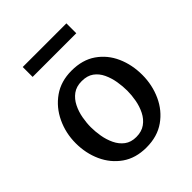

<svg xmlns="http://www.w3.org/2000/svg" viewBox="-198 -804 933 933"><g transform="rotate(-45 268.5 -338.0)"><path d="M265 13Q191 13 140 -23Q89 -59 62.5 -117.5Q36 -176 36 -245Q36 -314 64.5 -374.5Q93 -435 145.5 -472Q198 -509 271 -509Q346 -509 397 -473.5Q448 -438 474 -379.5Q500 -321 500 -251Q500 -182 472.5 -121.5Q445 -61 392.5 -24Q340 13 265 13ZM266 -58Q303 -58 328 -76Q353 -94 367.5 -123Q382 -152 388 -185Q394 -218 394 -248Q394 -279 388.5 -312Q383 -345 369.5 -374Q356 -403 332 -420.5Q308 -438 270 -438Q233 -438 208.5 -420Q184 -402 169.5 -373Q155 -344 149 -311Q143 -278 143 -248Q143 -219 148.5 -186Q154 -153 168 -123.5Q182 -94 206 -76Q230 -58 266 -58ZM116 -689H416V-621H116Z"/></g></svg>

Font: Rosario SemiBold
Style: Regular
Weight: 600
Designer: Hector Gatti
Foundry: Omnibus Type
Version: Version 1.101; ttfautohint (v1.8.1.43-b0c9)